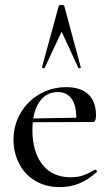

<svg xmlns="http://www.w3.org/2000/svg" viewBox="-20 -750 451 782"><path d="M35 -181Q35 -240 63.5 -289Q92 -338 141 -366.5Q190 -395 250 -395Q309 -395 340 -365.5Q371 -336 371 -281Q371 -253 359 -253H290Q294 -312 274.5 -343.5Q255 -375 216 -375Q167 -375 139.5 -333.5Q112 -292 112 -220Q112 -132 152.5 -80Q193 -28 268 -28Q297 -28 318 -35.5Q339 -43 367 -59H368Q371 -59 373.5 -55.5Q376 -52 374 -49Q338 -17 302 -2.5Q266 12 224 12Q165 12 122 -14.5Q79 -41 57 -85.5Q35 -130 35 -181ZM88 -267 312 -271V-253L89 -252ZM299 -474 231 -621 162 -474Q161 -471 155.5 -472.5Q150 -474 151 -476L219 -725Q220 -730 230 -730Q241 -730 242 -725L309 -476Q311 -474 305.5 -472.5Q300 -471 299 -474Z"/></svg>

Font: Cormorant Garamond Medium
Style: Regular
Weight: 500
Designer: Christian Thalmann (Catharsis Fonts)
Foundry: Catharsis Fonts
Version: Version 4.000